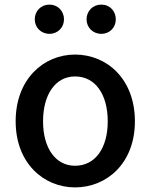

<svg xmlns="http://www.w3.org/2000/svg" viewBox="-20 -801 654 834"><path d="M306 13C444 13 566 -92 566 -274C566 -458 444 -564 306 -564C170 -564 48 -458 48 -274C48 -92 170 13 306 13ZM306 -81C221 -81 167 -158 167 -274C167 -391 221 -469 306 -469C394 -469 448 -391 448 -274C448 -158 394 -81 306 -81ZM195 -654C231 -654 258 -682 258 -717C258 -753 231 -781 195 -781C158 -781 131 -753 131 -717C131 -682 158 -654 195 -654ZM420 -654C457 -654 483 -682 483 -717C483 -753 457 -781 420 -781C383 -781 356 -753 356 -717C356 -682 383 -654 420 -654Z"/></svg>

Font: Kinto Sans Med
Style: Regular
Weight: 500
Designer: Authors: Ryoko NISHIZUKA  (kana & ideographs); Paul D. Hunt (Latin, Greek & Cyrillic); Wenlong ZHANG  (bopomofo); Sandol
Foundry: Adobe Systems Incorporated, ookami Inc.
Version: Version 0.001